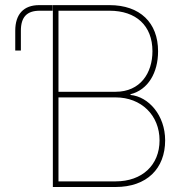

<svg xmlns="http://www.w3.org/2000/svg" viewBox="-20 -748 758 768"><path d="M191.4 0H442.4C567.4 0 640.6 -73.7 640.6 -186.5C640.6 -287.1 574.2 -361.3 502 -368.2V-371.1C572.3 -388.7 612.3 -457 612.3 -543C612.3 -657.2 540 -727.5 418 -727.5H191.4ZM442.4 -22.5H213.9V-358.4H442.4C544.9 -358.4 618.2 -287.1 618.2 -186.5C618.2 -87.9 548.8 -22.5 442.4 -22.5ZM442.4 -380.9H213.9V-705.1H418C523.9 -705.1 589.8 -646 589.8 -543C589.8 -456.1 541.5 -380.9 442.4 -380.9ZM41 -625V-545.9H63.5V-625C63.5 -679.7 87.4 -705.1 138.7 -705.1H190.4V-727.5H136.7C74.7 -727.5 41 -691.4 41 -625Z"/></svg>

Font: Raveo Thin
Style: Regular
Weight: 100
Designer: Jakub Foglar, Rasmus Andersson (Inter)
Foundry: Jakubfoglar.com
Version: Version 1.100;Glyphs 3.2.3 (3260)